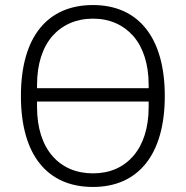

<svg xmlns="http://www.w3.org/2000/svg" viewBox="-20 -730 737 762"><path d="M349 12C170 12 63 -112 63 -349C63 -586 170 -710 349 -710C526 -710 634 -585 634 -349C634 -113 526 12 349 12ZM349 -42C416 -42 470 -66 509 -111C548 -156 570 -222 570 -305V-327H127V-305C127 -222 149 -156 188 -111C227 -66 282 -42 349 -42ZM127 -380H570V-393C570 -476 548 -542 509 -587C470 -631 416 -656 349 -656C282 -656 227 -631 188 -587C149 -542 127 -476 127 -393Z"/></svg>

Font: Plexus Sans Light
Style: Regular
Weight: 300
Version: Version 2.001;PS 002.001;hotconv 1.0.70;makeotf.lib2.5.58329